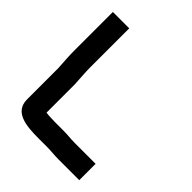

<svg xmlns="http://www.w3.org/2000/svg" viewBox="-208 -825 1021 1021"><g transform="rotate(45 302.5 -314.5)"><path d="M56 -277V-43C56 51.5 150 61 246 61H313C342 61 368.9 65 398 65H556V-58H398C369.1 -58 341.8 -62 314 -62H246C235.3 -62 225.7 -62.3 217 -63C202.2 -63 191 -64.3 179 -66V-279C177 -321.6 173 -360.1 173 -404V-694H50V-404C50 -360.2 53.6 -319.5 56 -277Z"/></g></svg>

Font: Tape
Style: Regular
Weight: 500
Foundry: Cannot Into Space Fonts
Version: Version 0.97